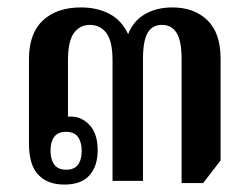

<svg xmlns="http://www.w3.org/2000/svg" viewBox="-20 -487 672 517"><path d="M153 10Q108 10 83 -16.5Q58 -43 58 -100V-328Q58 -397 95.5 -432Q133 -467 198 -467Q242 -467 275 -449.5Q308 -432 325 -395Q339 -431 370.5 -449Q402 -467 444 -467Q503 -467 538.5 -432.5Q574 -398 574 -329V-55L527 6H469V-328Q469 -377 455.5 -398.5Q442 -420 416 -420Q390 -420 377.5 -398.5Q365 -377 365 -328V0H283V-324Q283 -376 266.5 -398Q250 -420 222 -420Q195 -420 179 -398Q163 -376 163 -324V-173Q167 -173 172 -173Q200 -173 221.5 -150Q243 -127 243 -82Q243 -40 221 -15Q199 10 153 10ZM158 -30Q180 -30 190 -43.5Q200 -57 200 -81Q200 -104 190 -118Q180 -132 158 -132Q136 -132 126 -118.5Q116 -105 116 -81Q116 -58 126 -44Q136 -30 158 -30Z"/></svg>

Font: Noto Serif Thai Condensed SemiBold
Style: Regular
Weight: 600
Width: 3
Designer: Monotype Design Team
Foundry: Monotype Imaging Inc.
Version: Version 2.002; ttfautohint (v1.8.4.7-5d5b)